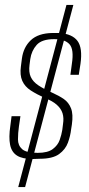

<svg xmlns="http://www.w3.org/2000/svg" viewBox="-20 -699 362 780"><path d="M113 -53Q71 -53 49 -67Q27 -81 21 -111Q15 -141 22 -188L27 -227H63L57 -186Q53 -158 53 -133Q53 -108 70 -93Q87 -78 133 -78Q174 -78 194.5 -93.5Q215 -109 222.5 -130.5Q230 -152 233 -171L236 -195Q240 -220 234 -239Q228 -258 210.5 -273.5Q193 -289 162 -301Q129 -316 105 -331.5Q81 -347 70.5 -370.5Q60 -394 65 -430L69 -461Q75 -507 105 -535.5Q135 -564 193 -565H222Q274 -561 295 -532.5Q316 -504 307 -440L300 -395H266L272 -440Q281 -498 262.5 -519Q244 -540 200 -540Q150 -540 129 -516.5Q108 -493 103 -459L100 -436Q96 -406 105 -386.5Q114 -367 135.5 -352.5Q157 -338 191 -323Q220 -310 239.5 -296.5Q259 -283 268.5 -259Q278 -235 272 -193L269 -174Q266 -147 256 -119.5Q246 -92 220 -73Q194 -54 141 -54ZM250 -679H278L82 61H54Z"/></svg>

Font: Alumni Sans ExtraLight
Style: Italic
Weight: 250
Italic angle: -8°
Version: Version 1.016